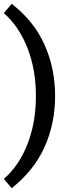

<svg xmlns="http://www.w3.org/2000/svg" viewBox="-41 -769 370 1000"><path d="M20 211 -21 163Q58 94 102 -18Q146 -130 146 -269Q146 -407 102 -519Q58 -631 -21 -701L20 -749Q136 -659 191 -536Q246 -413 246 -269Q246 -125 191 -3Q136 119 20 211Z"/></svg>

Font: Livvic Medium
Style: Regular
Weight: 500
Designer: Jacques Le Bailly, Baron von Fonthausen
Version: Version 1.001; ttfautohint (v1.8.2)